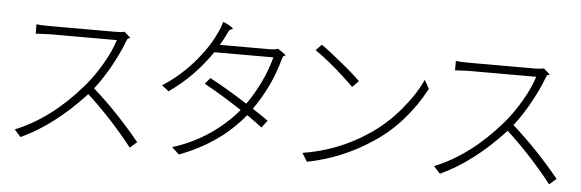

<svg xmlns="http://www.w3.org/2000/svg" viewBox="-50 -950 3428 1132"><g transform="rotate(5 1663.5 -384.0)"><path d="M745 2Q694 -64 623 -142Q544 -228 474 -291Q293 -94 98 -4L60 -46Q269 -130 448 -337Q498 -394 546 -475Q595 -559 614 -623H417H220Q199 -623 148 -620Q135 -619 134 -619V-675Q158 -671 220 -671H601Q635 -671 655 -676Q657 -674 662 -670Q693 -644 691.5 -641.5Q690 -639 685 -640Q679 -641 677 -637.5Q675 -634 672 -627Q670 -622 669 -620Q643 -551 600 -473Q553 -388 505 -328Q648 -202 786 -34Z M1037 17 994 -23Q1109 -58 1213 -128Q1308 -193 1377 -276Q1254 -357 1153 -412L1183 -448Q1275 -400 1407 -316Q1454 -382 1491 -461Q1526 -536 1542 -602H1367H1193Q1088 -449 944 -349L903 -381Q1012 -450 1100 -556Q1170 -640 1206 -722Q1223 -757 1229 -785Q1250 -777 1270 -766Q1291 -753 1289 -749.5Q1287 -746 1282 -745Q1272 -743 1267 -734Q1258 -718 1252 -704Q1243 -684 1221 -648H1515Q1550 -648 1565 -655Q1615 -624 1612 -619Q1611 -617 1607 -617Q1600 -616 1598 -611Q1596 -607 1594 -599Q1592 -592 1591 -590Q1547 -430 1448 -290Q1496 -259 1541 -227L1508 -184Q1488 -201 1426 -244Q1421 -247 1418 -249Q1276 -73 1037 17Z M1793 -6 1762 -56Q1971 -89 2146 -206Q2246 -272 2326 -368Q2405 -462 2443 -548L2472 -497Q2357 -283 2175 -164Q2000 -47 1793 -6ZM2020 -469Q1978 -511 1913 -568Q1835 -634 1787 -666L1820 -701Q1859 -676 1945 -605Q2010 -553 2057 -506Z M3227 2Q3176 -64 3105 -142Q3026 -228 2956 -291Q2775 -94 2580 -4L2542 -46Q2751 -130 2930 -337Q2980 -394 3028 -475Q3077 -559 3096 -623H2899H2702Q2681 -623 2630 -620Q2617 -619 2616 -619V-675Q2640 -671 2702 -671H3083Q3117 -671 3137 -676Q3139 -674 3144 -670Q3175 -644 3173.5 -641.5Q3172 -639 3167 -640Q3161 -641 3159 -637.5Q3157 -634 3154 -627Q3152 -622 3151 -620Q3125 -551 3082 -473Q3035 -388 2987 -328Q3130 -202 3268 -34Z"/></g></svg>

Font: GenSekiGothic TW L
Style: Regular
Weight: 300
Version: Version 1.501;PS 1;hotconv 16.6.51;makeotf.lib2.5.65220